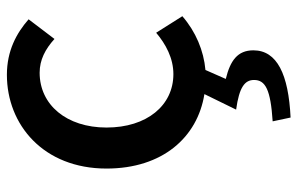

<svg xmlns="http://www.w3.org/2000/svg" viewBox="-173 -431 863 557"><g transform="rotate(-90 258.5 -152.5)"><path d="M196 259C321 253 391 220 391 151C391 105 361 84 308 71L334 12C390 7 445 -16 490 -55L442 -131C409 -103 368 -81 322 -81C231 -81 167 -158 167 -275C167 -391 233 -469 326 -469C363 -469 394 -453 424 -426L481 -501C441 -536 390 -564 320 -564C175 -564 48 -458 48 -275C48 -112 139 -11 264 9L219 101C284 110 305 126 305 153C305 186 277 201 185 207Z"/></g></svg>

Font: Source Han Sans JP Medium
Style: Regular
Weight: 500
Designer: Ryoko NISHIZUKA 西塚涼子 (kana, bopomofo & ideographs); Paul D. Hunt (Latin, Greek & Cyrillic); Sandoll Communications 산돌커뮤니
Foundry: Adobe
Version: Version 2.002;hotconv 1.0.116;makeotfexe 2.5.65601